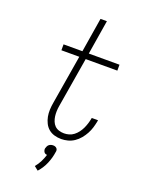

<svg xmlns="http://www.w3.org/2000/svg" viewBox="-176 -817 851 1129"><g transform="rotate(20 250.0 -252.5)"><path d="M274 8Q251 8 230.5 2Q210 -4 194.5 -17Q179 -30 169.5 -49Q160 -68 156 -89Q152 -110 153 -132.5Q154 -155 158 -177L209 -483H97V-520H215L250 -735H290L255 -520H447V-483H249L197 -171Q194 -154 193.5 -137.5Q193 -121 195 -105.5Q197 -90 203 -75Q209 -60 219.5 -49.5Q230 -39 245.5 -34Q261 -29 278 -29Q293 -29 309 -33.5Q325 -38 338.5 -48.5Q352 -59 362.5 -73Q373 -87 380 -102Q387 -117 392 -133Q397 -149 400 -165L401 -170H440L439 -163Q435 -142 429 -122Q423 -102 412.5 -82.5Q402 -63 387.5 -45.5Q373 -28 354.5 -15.5Q336 -3 315 2.5Q294 8 274 8ZM208 230 183 210Q199 191 210 169Q221 147 228 124Q222 124 217 121.5Q212 119 209 114.5Q206 110 204.5 104Q203 98 204 92Q206 85 209 78.5Q212 72 217.5 67.5Q223 63 229.5 61Q236 59 243 59Q250 59 255.5 61Q261 63 265.5 67.5Q270 72 271 78.5Q272 85 270 92Q265 128 250 164Q235 200 208 230Z"/></g></svg>

Font: Iosevka Term Curly XLt Obl
Style: Regular
Weight: 200
Italic angle: -9°
Designer: Belleve Invis
Foundry: Belleve Invis
Version: Version 32.3.0